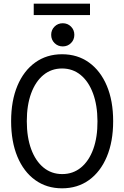

<svg xmlns="http://www.w3.org/2000/svg" viewBox="-20 -1025 682 1053"><path d="M320.3 7.8Q235.8 7.8 172.9 -37.6Q109.9 -83 75.4 -165.8Q41 -248.5 41 -360.4Q41 -472.2 75.4 -554.4Q109.9 -636.7 172.9 -682.1Q235.8 -727.5 320.3 -727.5Q405.3 -727.5 468.3 -682.1Q531.2 -636.7 565.9 -554.4Q600.6 -472.2 600.6 -360.4Q600.6 -248.5 565.9 -165.8Q531.2 -83 468.3 -37.6Q405.3 7.8 320.3 7.8ZM321.3 -70.3Q380.4 -70.3 424.1 -106.2Q467.8 -142.1 491.5 -207.3Q515.1 -272.5 514.6 -360.4Q514.2 -448.2 490 -513.2Q465.8 -578.1 422.4 -613.8Q378.9 -649.4 320.3 -649.4Q261.7 -649.4 218.3 -613.8Q174.8 -578.1 150.9 -513.2Q127 -448.2 127 -360.4Q127 -272.5 150.9 -207.3Q174.8 -142.1 218.5 -106.2Q262.2 -70.3 321.3 -70.3ZM324.2 -770.5Q297.4 -770.5 279.1 -788.8Q260.7 -807.1 260.7 -834Q260.7 -860.8 279.1 -879.2Q297.4 -897.5 324.2 -897.5Q351.1 -897.5 369.4 -879.2Q387.7 -860.8 387.7 -834Q387.7 -807.1 369.4 -788.8Q351.1 -770.5 324.2 -770.5ZM165 -942.4V-1004.9H473.6V-942.4Z"/></svg>

Font: Reddit Sans Condensed
Style: Regular
Weight: 400
Designer: Stephen Hutchings
Foundry: Reddit
Version: Version 1.014